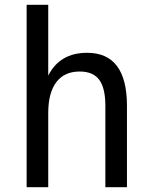

<svg xmlns="http://www.w3.org/2000/svg" viewBox="-20 -780 640 800"><path d="M91 -760H181V-465Q229 -560 343 -560Q509 -560 509 -339V0H419V-339Q419 -413 393.5 -447.5Q368 -482 312 -482Q248 -482 214.5 -437.5Q181 -393 181 -309V0H91Z"/></svg>

Font: PlemolJP35 Console
Style: Regular
Weight: 400
Version: v2.0.3; ttfautohint (v1.8.4.7-5d5b-dirty) -l 6 -r 45 -G 200 